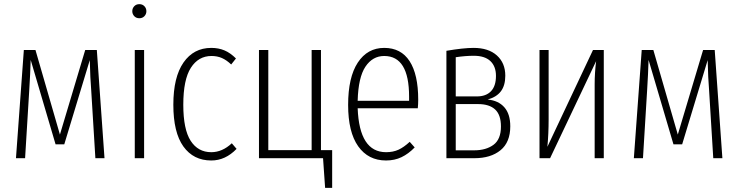

<svg xmlns="http://www.w3.org/2000/svg" viewBox="-20 -763 3562 926"><path d="M484 0H440L420 -326Q415 -385 413 -473L290 -67H248L128 -474Q126 -406 121 -327L101 0H57L95 -522H151L269 -114L391 -522H447Z M675 -522V0H630V-522ZM686 -709Q686 -695 676.5 -685Q667 -675 652 -675Q637 -675 627.5 -685Q618 -695 618 -709Q618 -723 627.5 -733Q637 -743 652 -743Q667 -743 676.5 -733Q686 -723 686 -709Z M1118 -481 1095 -452Q1073 -473 1050.5 -483Q1028 -493 1000 -493Q937 -493 900.5 -436Q864 -379 864 -258Q864 -139 899.5 -84Q935 -29 999 -29Q1052 -29 1098 -72L1121 -45Q1067 11 999 11Q913 11 864.5 -56.5Q816 -124 816 -258Q816 -391 865 -461.5Q914 -532 999 -532Q1034 -532 1062.5 -520Q1091 -508 1118 -481Z M1528 -39H1582V143H1548L1538 0H1229V-522H1274V-39H1483V-522H1528Z M1995 -241H1705Q1713 -29 1842 -29Q1876 -29 1902 -41Q1928 -53 1956 -79L1980 -52Q1950 -21 1916.5 -5Q1883 11 1842 11Q1756 11 1707.5 -57.5Q1659 -126 1659 -257Q1659 -390 1705.5 -461Q1752 -532 1833 -532Q1914 -532 1955.5 -468Q1997 -404 1997 -282Q1997 -261 1995 -241ZM1953 -297Q1953 -493 1833 -493Q1777 -493 1742.5 -441.5Q1708 -390 1705 -277H1953Z M2441 -154Q2441 -77 2394 -38.5Q2347 0 2268 0H2133V-518Q2215 -532 2264 -532Q2336 -532 2376.5 -495.5Q2417 -459 2417 -398Q2417 -351 2396 -323Q2375 -295 2332 -283Q2384 -278 2412.5 -245.5Q2441 -213 2441 -154ZM2178 -487V-298H2280Q2324 -298 2348 -323Q2372 -348 2372 -397Q2372 -443 2345 -468.5Q2318 -494 2265 -494Q2225 -494 2178 -487ZM2396 -153Q2396 -209 2368 -235Q2340 -261 2286 -261H2178V-38H2267Q2324 -38 2360 -64.5Q2396 -91 2396 -153Z M2892 0H2848V-356Q2848 -412 2855 -468L2633 0H2582V-522H2626V-188Q2626 -118 2620 -55L2840 -522H2892Z M3464 0H3420L3400 -326Q3395 -385 3393 -473L3270 -67H3228L3108 -474Q3106 -406 3101 -327L3081 0H3037L3075 -522H3131L3249 -114L3371 -522H3427Z"/></svg>

Font: Fira Sans Extra Condensed ExtraLight
Style: Regular
Weight: 275
Width: 1
Designer: Carrois Corporate & Edenspiekermann AG
Foundry: Carrois Corporate GbR & Edenspiekermann AG
Version: Version 4.203